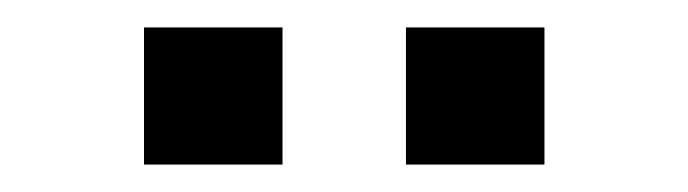

<svg xmlns="http://www.w3.org/2000/svg" viewBox="-20 -725 502 140"><path d="M85 -605H186V-705H85ZM276 -605H377V-705H276Z"/></svg>

Font: Absans
Style: Regular
Weight: 400
Designer: Valerio Monopoli
Version: Version 1.200;Glyphs 3.2 (3217)